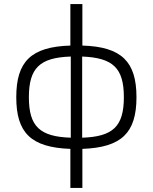

<svg xmlns="http://www.w3.org/2000/svg" viewBox="-20 -720 751 944"><path d="M385 -700H326V-496C132 -490 60 -417 60 -242C60 -67 132 5 326 12V204H385V12C578 5 651 -67 651 -242C651 -417 578 -490 385 -496ZM328 -43C176 -48 122 -98 122 -242C122 -386 176 -437 328 -442ZM384 -442C535 -436 589 -386 589 -242C589 -98 535 -48 384 -43Z"/></svg>

Font: SnT
Style: Regular
Weight: 300
Designer: Natanael Gama
Version: Version 1.001;PS 001.001;hotconv 1.0.70;makeotf.lib2.5.58329